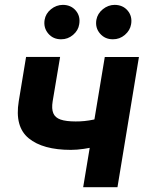

<svg xmlns="http://www.w3.org/2000/svg" viewBox="-20 -785 602 805"><path d="M562.5 -545.9 472.5 0H328.7L419.3 -545.9ZM452.1 -305.7 433 -186.5Q414.5 -178.9 387.5 -172Q360.5 -165.1 331.5 -160.9Q302.5 -156.6 277.3 -156.6Q159.8 -156.6 100.4 -205.2Q41.1 -253.8 58.6 -360.4L89.3 -546.3H232L200.8 -360.4Q195.7 -328.8 203.5 -310.2Q211.2 -291.6 234.1 -283.7Q257 -275.8 297.1 -275.8Q334.3 -275.5 371.4 -283.3Q408.6 -291.2 452.1 -305.7ZM236.5 -620.3Q202.8 -620.1 182.3 -644.3Q161.8 -668.5 167 -701.6Q171.4 -728.2 193.7 -746.3Q216 -764.4 243.6 -764.6Q277.5 -764.4 297.7 -740.7Q317.8 -717 312.1 -683.4Q308.4 -657.5 286.4 -638.8Q264.4 -620.1 236.5 -620.3ZM453.5 -620.3Q420.3 -620.1 399.5 -644.1Q378.6 -668.1 384 -701.6Q388.8 -728.2 411.1 -746.3Q433.5 -764.4 460.5 -764.6Q495 -764.4 515.1 -740.7Q535.3 -717 529.7 -683.4Q525.4 -657.5 503.6 -638.8Q481.8 -620.1 453.5 -620.3Z"/></svg>

Font: Inter Tight
Style: Italic
Weight: 400
Italic angle: -9.39999°
Designer: Rasmus Andersson
Foundry: rsms
Version: Version 3.002